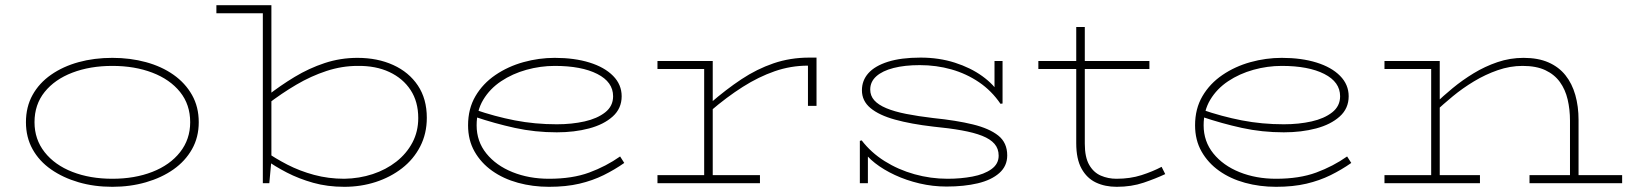

<svg xmlns="http://www.w3.org/2000/svg" viewBox="-20 -706 6283 740"><path d="M413 14Q343 14 283 -3.5Q223 -21 177 -53Q131 -85 105.5 -131Q80 -177 80 -235Q80 -294 105.5 -340Q131 -386 177 -418Q223 -450 283 -466.5Q343 -483 413 -483Q482 -483 542.5 -466.5Q603 -450 648.5 -418Q694 -386 720 -340Q746 -294 746 -235Q746 -177 720 -131Q694 -85 648.5 -53Q603 -21 542.5 -3.5Q482 14 413 14ZM413 -17Q499 -17 567 -43.5Q635 -70 674 -119.5Q713 -169 713 -235Q713 -303 674 -351.5Q635 -400 567 -426Q499 -452 413 -452Q327 -452 259 -426Q191 -400 152 -351.5Q113 -303 113 -235Q113 -169 152 -119.5Q191 -70 259 -43.5Q327 -17 413 -17Z M814 -655V-686H1021V-655ZM1358 -483Q1435 -483 1495.5 -455.5Q1556 -428 1590.5 -376.5Q1625 -325 1625 -252Q1625 -191 1599.5 -141.5Q1574 -92 1529.5 -57.5Q1485 -23 1428 -4.5Q1371 14 1307 14Q1242 14 1187 -1.5Q1132 -17 1085.5 -41Q1039 -65 1002 -92V-123Q1040 -96 1087.5 -71.5Q1135 -47 1190.5 -32Q1246 -17 1307 -17Q1365 -18 1416.5 -35Q1468 -52 1507.5 -83Q1547 -114 1569.5 -156.5Q1592 -199 1592 -251Q1592 -314 1562.5 -359Q1533 -404 1480.5 -428.5Q1428 -453 1358 -452Q1298 -452 1238.5 -432.5Q1179 -413 1122 -379.5Q1065 -346 1009 -303V-336Q1060 -376 1115.5 -409.5Q1171 -443 1231.5 -463Q1292 -483 1358 -483ZM993 0V-686H1026V-88L1018 0Z M2096 14Q2033 14 1976.5 -1.5Q1920 -17 1877 -47.5Q1834 -78 1809 -122Q1784 -166 1784 -223Q1784 -287 1812.5 -335.5Q1841 -384 1889.5 -417Q1938 -450 1997.5 -466.5Q2057 -483 2118 -483Q2194 -483 2252 -465Q2310 -447 2343 -413.5Q2376 -380 2376 -335Q2376 -288 2341.5 -257Q2307 -226 2250.5 -211Q2194 -196 2126 -196Q2042 -196 1964.5 -213Q1887 -230 1810 -256L1809 -284Q1887 -257 1964.5 -242Q2042 -227 2126 -227Q2184 -227 2233 -238Q2282 -249 2312.5 -273Q2343 -297 2343 -335Q2343 -390 2282 -421Q2221 -452 2118 -452Q2063 -452 2009 -437Q1955 -422 1911.5 -393Q1868 -364 1842.5 -321.5Q1817 -279 1817 -223Q1817 -161 1854.5 -114.5Q1892 -68 1955.5 -42.5Q2019 -17 2096 -17Q2186 -17 2251 -41Q2316 -65 2370 -103L2386 -78Q2349 -52 2306.5 -31Q2264 -10 2213 2Q2162 14 2096 14Z M2717 -277V-308Q2778 -361 2837.5 -400.5Q2897 -440 2961.5 -462Q3026 -484 3099 -484H3127V-298H3094V-453Q3028 -453 2966 -431.5Q2904 -410 2842.5 -371Q2781 -332 2717 -277ZM2514 0V-31H2909V0ZM2694 0V-471H2727V0ZM2514 -440V-471H2727V-440Z M3628 13Q3575 13 3524 1Q3473 -11 3429 -31.5Q3385 -52 3352.5 -77.5Q3320 -103 3303 -131L3325 -115V0H3294V-163L3301 -165Q3337 -118 3389.5 -85Q3442 -52 3504.5 -34.5Q3567 -17 3632 -17Q3683 -17 3728 -25.5Q3773 -34 3801 -54Q3829 -74 3829 -106Q3829 -133 3813 -151.5Q3797 -170 3765.5 -182.5Q3734 -195 3686.5 -203.5Q3639 -212 3577 -218Q3491 -228 3429.5 -245Q3368 -262 3335 -289.5Q3302 -317 3302 -358Q3302 -396 3327 -424Q3352 -452 3402.5 -468Q3453 -484 3528 -484Q3599 -484 3660 -464.5Q3721 -445 3766 -412.5Q3811 -380 3834 -341L3813 -357V-471H3844V-307L3836 -306Q3802 -356 3753.5 -389Q3705 -422 3647 -438.5Q3589 -455 3525 -455Q3467 -455 3424 -444Q3381 -433 3357.5 -412Q3334 -391 3334 -361Q3334 -337 3349.5 -319.5Q3365 -302 3396 -289Q3427 -276 3472.5 -267Q3518 -258 3577 -251Q3666 -242 3729.5 -226.5Q3793 -211 3827.5 -183.5Q3862 -156 3862 -107Q3862 -66 3831.5 -39Q3801 -12 3748.5 0.5Q3696 13 3628 13Z M4284 14Q4239 14 4204 -2.5Q4169 -19 4148.5 -56Q4128 -93 4128 -154V-602H4161V-152Q4161 -100 4178 -70.5Q4195 -41 4223 -29Q4251 -17 4283 -17Q4336 -17 4379.5 -31Q4423 -45 4457 -63L4471 -35Q4435 -18 4388 -2Q4341 14 4284 14ZM3982 -440V-471H4410V-440Z M4898 14Q4835 14 4778.5 -1.5Q4722 -17 4679 -47.5Q4636 -78 4611 -122Q4586 -166 4586 -223Q4586 -287 4614.5 -335.5Q4643 -384 4691.5 -417Q4740 -450 4799.5 -466.5Q4859 -483 4920 -483Q4996 -483 5054 -465Q5112 -447 5145 -413.5Q5178 -380 5178 -335Q5178 -288 5143.5 -257Q5109 -226 5052.5 -211Q4996 -196 4928 -196Q4844 -196 4766.5 -213Q4689 -230 4612 -256L4611 -284Q4689 -257 4766.5 -242Q4844 -227 4928 -227Q4986 -227 5035 -238Q5084 -249 5114.5 -273Q5145 -297 5145 -335Q5145 -390 5084 -421Q5023 -452 4920 -452Q4865 -452 4811 -437Q4757 -422 4713.5 -393Q4670 -364 4644.5 -321.5Q4619 -279 4619 -223Q4619 -161 4656.5 -114.5Q4694 -68 4757.5 -42.5Q4821 -17 4898 -17Q4988 -17 5053 -41Q5118 -65 5172 -103L5188 -78Q5151 -52 5108.5 -31Q5066 -10 5015 2Q4964 14 4898 14Z M6031 0V-241Q6031 -284 6022 -322.5Q6013 -361 5992 -390Q5971 -419 5936 -435.5Q5901 -452 5848 -452Q5800 -452 5752.5 -435.5Q5705 -419 5661 -392.5Q5617 -366 5579.5 -335Q5542 -304 5512 -276V-307Q5541 -335 5578.5 -366Q5616 -397 5659.5 -423.5Q5703 -450 5751.5 -466.5Q5800 -483 5852 -483Q5908 -483 5948 -465.5Q5988 -448 6013.5 -416Q6039 -384 6051.5 -340Q6064 -296 6064 -244V0ZM5316 0V-31H5684V0ZM5496 0V-471H5529V0ZM5316 -440V-471H5529V-440ZM5875 0V-31H6232V0Z"/></svg>

Font: BioRhyme SemiExpanded ExtraLight
Style: Regular
Weight: 250
Width: 6
Designer: Aoife Mooney
Foundry: Aoife Mooney Type
Version: Version 1.600;gftools[0.9.33]